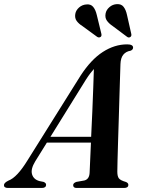

<svg xmlns="http://www.w3.org/2000/svg" viewBox="-60 -930 704 950"><path d="M114.5 -132Q91 -93.5 98.5 -67.8Q106 -42 135.5 -34L155.5 -30Q168 -25 168 -16Q168 0 147 0H-20.5Q-40.5 0 -40.5 -14Q-40.5 -25.5 -18 -36.5Q24.5 -52 77 -138L338.5 -555.5Q390.5 -635.5 448.8 -673Q507 -710.5 569 -710.5Q598.5 -710.5 598.5 -694.5Q598.5 -684 586 -679Q563.5 -675.5 550.2 -659.5Q537 -643.5 536 -612.5Q535.5 -597 534.2 -556Q533 -515 531.2 -459.8Q529.5 -404.5 527.8 -344.8Q526 -285 524.2 -230Q522.5 -175 521.5 -135Q520.5 -95 520.5 -80.5Q520.5 -58 528 -47.8Q535.5 -37.5 563.5 -29.5Q575 -24.5 575 -15.5Q575 0 554 0H319Q302 0 302 -14Q302 -24.5 318 -30L357.5 -37Q382.5 -43.5 383.5 -77Q384.5 -94 386 -133.8Q387.5 -173.5 390 -224.5H172ZM365.5 -536.5 189.5 -253H391Q394 -313.5 396.8 -378.2Q399.5 -443 401.5 -499Q403.5 -555 404.5 -588.5Q397.5 -581 387.8 -568.5Q378 -556 365.5 -536.5ZM568.5 -855.5 589.5 -762.5Q592 -752 585 -747Q577 -741.5 568.5 -748L497 -801.5Q479 -813.5 468.8 -828Q458.5 -842.5 462.5 -863.5Q466 -881.5 481.8 -895Q497.5 -908.5 518 -909.5Q540 -911 551.5 -896.2Q563 -881.5 568.5 -855.5ZM419 -855.5 441.5 -763Q444 -752 438 -747.5Q430 -742 421 -747.5L348.5 -800.5Q330 -812 319.5 -826.2Q309 -840.5 312.5 -861Q315.5 -879 331 -892.8Q346.5 -906.5 367 -908Q389 -910.5 401 -896Q413 -881.5 419 -855.5Z"/></svg>

Font: Fraunces 72pt S000 SemiBold
Style: Italic
Weight: 600
Italic angle: -16°
Version: Version 1.000; ttfautohint (v1.8.3)